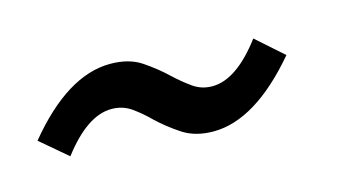

<svg xmlns="http://www.w3.org/2000/svg" viewBox="-38 -554 645 367"><g transform="rotate(-15 285.0 -371.0)"><path d="M350 -283Q314 -283 289 -299.5Q264 -316 244 -335Q228 -351 211 -363Q194 -375 172 -375Q124 -375 73 -308L20 -353Q107 -459 192 -459Q229 -459 253.5 -442.5Q278 -426 298 -407Q315 -391 332 -379Q349 -367 370 -367Q418 -367 469 -435L522 -388Q433 -283 350 -283Z"/></g></svg>

Font: l_WÎeÑOS 500W
Style: Regular
Weight: 500
Designer: R?O
Version: Version 2.00 June 21, 2023